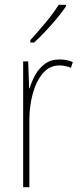

<svg xmlns="http://www.w3.org/2000/svg" viewBox="-20 -784 336 804"><path d="M229 -535Q243 -535 257.5 -532.5Q272 -530 285 -524L277 -500Q268 -504 255.5 -507Q243 -510 229 -510Q187 -510 159 -476.5Q131 -443 117 -391Q103 -339 103 -283V0H77V-527H98L102 -414H104Q112 -442 127.5 -470Q143 -498 168 -516.5Q193 -535 229 -535ZM256 -757Q240 -733 217 -705.5Q194 -678 169.5 -652Q145 -626 123 -606H107V-616Q141 -653 171.5 -690Q202 -727 226 -764H256Z"/></svg>

Font: Noto Sans Myanmar Condensed Thin
Style: Regular
Weight: 100
Width: 3
Designer: Monotype Design Team
Foundry: Monotype Imaging Inc.
Version: Version 2.107; ttfautohint (v1.8.4.7-5d5b)